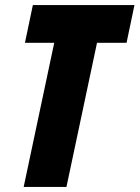

<svg xmlns="http://www.w3.org/2000/svg" viewBox="-20 -734 548 754"><path d="M193 -566H78L109 -714H508L477 -566H361L241 0H73Z"/></svg>

Font: Noto Sans UI CondBlack
Style: Italic
Weight: 900
Width: 3
Italic angle: -12°
Designer: Monotype Design Team
Foundry: Monotype Imaging Inc.
Version: Version 1.001